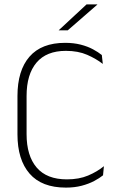

<svg xmlns="http://www.w3.org/2000/svg" viewBox="-20 -844 541 874"><path d="M280 10Q170 10 114.8 -53.5Q59.5 -117 59.5 -232.5V-407Q59.5 -523 114.2 -586Q169 -649 276.5 -649Q315.5 -649 347.5 -640.8Q379.5 -632.5 403.5 -619.5Q427.5 -606.5 443.5 -593.5L448 -553Q418 -576.5 376.8 -594.5Q335.5 -612.5 280 -612.5Q191.5 -612.5 146.2 -559Q101 -505.5 101 -407V-233.5Q101 -135 147 -81.2Q193 -27.5 284.5 -27.5Q340 -27.5 381.2 -45Q422.5 -62.5 453 -87.5L449 -46Q433 -33 408.5 -20Q384 -7 351.8 1.5Q319.5 10 280 10ZM374 -824H423V-823L288.5 -706H247.5V-706.5Z"/></svg>

Font: Anek Latin ExtraLight
Style: Regular
Weight: 250
Designer: Yesha Goshar
Foundry: Ek Type
Version: Version 1.003